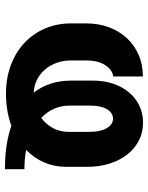

<svg xmlns="http://www.w3.org/2000/svg" viewBox="70 -664 607 788"><g transform="rotate(90 374.0 -269.5)"><path d="M293.3 -551.8V-430.4Q279.1 -428.3 267 -419.4Q255 -410.5 246.1 -396.3Q237.2 -382.1 232.4 -362.9Q227.6 -343.8 227.6 -320.3V-256Q227.6 -225.9 237.2 -198.7Q246.8 -171.5 264.4 -150.7Q282 -130 306.3 -117.5Q330.6 -105.1 359.7 -104Q334.5 -136.4 322.4 -174.9Q310.4 -213.4 310.4 -256.4V-349.8Q310.4 -392.4 322.8 -429.3Q335.2 -466.3 357.8 -493.8Q380.3 -521.3 412.3 -536.9Q444.2 -552.6 483 -552.6Q523.8 -552.6 557.2 -535Q590.6 -517.4 614.3 -486.9Q638.1 -456.3 651.1 -414.8Q664.1 -373.2 664.1 -325.3V-236.5Q664.1 -188.2 646.1 -146.7Q628.2 -105.1 594.8 -72.8Q612.9 -69.2 632.8 -67.5Q652.7 -65.7 674 -65.7V14.2Q621.1 14.2 576.9 7.5Q532.7 0.7 495.7 -12.1Q466.6 -1.4 433.6 4.3Q400.6 9.9 364 9.9Q299.4 9.9 246.1 -10.3Q192.8 -30.5 155 -66.2Q117.2 -101.9 96.4 -150.6Q75.6 -199.2 75.6 -256V-320.3Q75.6 -370 91.3 -412.3Q106.9 -454.5 135.5 -485.6Q164.1 -516.7 204.2 -534.3Q244.3 -551.8 293.3 -551.8ZM463.4 -134.9Q490.4 -154.8 505.5 -183.4Q520.6 -212 520.6 -245V-335.2Q520.6 -356.5 516.7 -373.8Q512.8 -391 505.7 -403.4Q498.6 -415.8 488.6 -422.6Q478.7 -429.3 466.6 -429.3Q454.5 -429.3 444.8 -422.9Q435 -416.5 427.9 -404.7Q420.8 -392.8 416.9 -376.1Q413 -359.4 413 -339.1V-249.3Q413 -216.6 425.8 -187.5Q438.6 -158.4 463.4 -134.9Z"/></g></svg>

Font: Cannonade
Style: Bold
Weight: 700
Designer: Rasmus Andersson
Foundry: rsms
Version: Version 3.012;git-f93a4a705